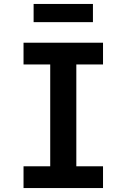

<svg xmlns="http://www.w3.org/2000/svg" viewBox="-20 -951 640 971"><path d="M99 0V-110H234V-625H99V-735H501V-625H366V-110H501V0ZM150 -839V-931H450V-839Z"/></svg>

Font: Iosevka Slab XBdEx
Style: Regular
Weight: 800
Width: 7
Monospace: yes
Designer: Belleve Invis
Foundry: Belleve Invis
Version: Version 11.1.0; ttfautohint (v1.8.3)